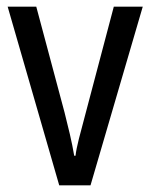

<svg xmlns="http://www.w3.org/2000/svg" viewBox="-20 -557 451 577"><path d="M158 0 3 -537H89L174 -219Q182 -188 190 -153.5Q198 -119 203 -89H207Q209 -108 217 -139.5Q225 -171 234 -204L322 -537H409L252 0Z"/></svg>

Font: Noto Sans Tamil Condensed
Style: Regular
Weight: 400
Width: 3
Designer: Jelle Bosma - Monotype Design Team
Foundry: Monotype Imaging Inc.
Version: Version 2.004; ttfautohint (v1.8.4.7-5d5b)